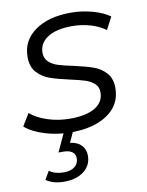

<svg xmlns="http://www.w3.org/2000/svg" viewBox="-94 -591 667 871"><g transform="rotate(-10 240.0 -155.0)"><path d="M-9 -59 25 -115Q55 -89 104 -73Q153 -57 207 -57Q282 -57 322.5 -81.5Q363 -106 363 -151Q363 -176 346.5 -191Q330 -206 306 -214Q282 -222 236 -232Q181 -244 147 -256Q113 -268 89 -294Q65 -320 65 -366Q65 -441 127 -485.5Q189 -530 293 -530Q344 -530 392.5 -516.5Q441 -503 471 -481L441 -424Q411 -446 370.5 -457.5Q330 -469 287 -469Q215 -469 175 -443Q135 -417 135 -373Q135 -347 152 -331Q169 -315 194.5 -307Q220 -299 264 -290Q318 -278 351.5 -266.5Q385 -255 409 -229Q433 -203 433 -159Q433 -82 369.5 -38.5Q306 5 200 5Q137 5 79.5 -13Q22 -31 -9 -59ZM48 197 70 159Q96 178 137 178Q169 178 187 163.5Q205 149 205 125Q205 106 191 95.5Q177 85 150 85H128L170 -6H213L187 51Q221 55 239 74Q257 93 257 122Q257 166 222.5 193Q188 220 132 220Q80 220 48 197Z"/></g></svg>

Font: Idrija
Style: Italic
Weight: 400
Italic angle: -11.3°
Designer: Julieta Ulanovsky
Foundry: Julieta Ulanovsky
Version: Version 7.200